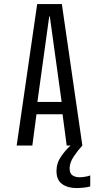

<svg xmlns="http://www.w3.org/2000/svg" viewBox="-20 -720 490 950"><path d="M387.5 0H310L289.5 -154.5H160.5L140 0H62.5L164 -700H286ZM223.5 -638.5 165 -215.5H285L226.5 -638.5ZM426.5 148V202.5Q412 206.5 393.5 208.5Q375 210.5 358 210.5Q315 210.5 287.2 190.5Q259.5 170.5 259.5 125.5Q259.5 86.5 283 53Q306.5 19.5 329.5 0H387.5Q365 24 344.8 54.5Q324.5 85 324.5 113Q324.5 138 338.5 147.5Q352.5 157 373.5 157Q386.5 157 401.2 154.5Q416 152 426.5 148Z"/></svg>

Font: Trispace Condensed Light
Style: Regular
Weight: 300
Width: 3
Designer: Tyler Finck
Foundry: Etcetera Type Company
Version: Version 1.210; ttfautohint (v1.8.3)